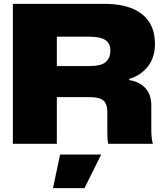

<svg xmlns="http://www.w3.org/2000/svg" viewBox="-20 -749 847 1000"><path d="M47 0V-729H521Q577 -729 620.5 -719.5Q664 -710 695.5 -691.5Q727 -673 747.5 -647.5Q768 -622 777.5 -590Q787 -558 787 -520Q787 -449 749.5 -402Q712 -355 653 -338V-332Q689 -326 714.5 -309.5Q740 -293 754 -266Q768 -239 768 -199V-76Q768 -54 769.5 -37Q771 -20 776 0H544Q540 -16 539.5 -34.5Q539 -53 539 -73V-164Q539 -193 530 -210.5Q521 -228 501 -235.5Q481 -243 446 -243H260V-405H444Q509 -405 532 -427Q555 -449 555 -485Q555 -506 547 -520.5Q539 -535 524.5 -543Q510 -551 489.5 -554.5Q469 -558 444 -558H276V0ZM256 231 293 56H507L420 231Z"/></svg>

Font: Mona Sans Expanded Black
Style: Regular
Weight: 900
Width: 7
Designer: Deni Anggara
Foundry: GitHub
Version: Version 2.000